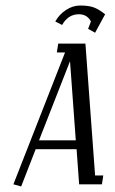

<svg xmlns="http://www.w3.org/2000/svg" viewBox="-20 -671 420 699"><path d="M28.8 0 216.8 -480H187L191.9 -512.2H291L326.2 -32.2H356L351.1 0H268.1L258.8 -127.9H109.9L57.1 7.8ZM122.1 -160.2H255.9L234.9 -448.2ZM181.2 -592.8Q195.8 -618.7 220.5 -634.8Q245.1 -650.9 272 -650.9Q301.8 -650.9 320.1 -644.5Q338.4 -638.2 362.8 -619.1L326.2 -551.8L300.8 -565.9L311 -592.8Q297.4 -619.1 267.1 -619.1Q228 -619.1 206.1 -580.1Z"/></svg>

Font: Gawaa
Style: Italic
Weight: 400
Designer: T. Christopher White
Version: Version 1.0